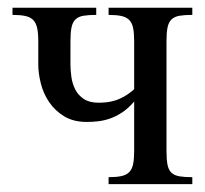

<svg xmlns="http://www.w3.org/2000/svg" viewBox="-20 -467 519 487"><path d="M255.4 0V-17.6Q274.9 -17.6 287.6 -20.3Q300.3 -22.9 307.6 -30.3Q314.9 -37.6 317.6 -50.5Q320.3 -63.5 320.3 -83.5V-209.5Q305.7 -192.4 290.3 -182.1Q274.9 -171.9 259.5 -166.5Q244.1 -161.1 229.2 -159.4Q214.4 -157.7 200.2 -157.7Q166 -157.7 142.6 -172.1Q119.1 -186.5 104.5 -208.3Q89.8 -230 83.5 -255.6Q77.1 -281.2 77.1 -303.2V-362.8Q77.1 -383.3 74.2 -396.2Q71.3 -409.2 64 -416.5Q56.6 -423.8 43.9 -426.5Q31.2 -429.2 11.7 -429.2V-447.3H224.1V-429.2Q204.1 -429.2 191.4 -427Q178.7 -424.8 171.4 -417.7Q164.1 -410.6 161.4 -397.5Q158.7 -384.3 158.7 -362.8V-303.2Q158.7 -288.6 161.1 -271.5Q163.6 -254.4 170.9 -240Q178.2 -225.6 192.4 -216.1Q206.5 -206.5 230 -206.5Q239.3 -206.5 249.5 -207.5Q259.8 -208.5 271.2 -211.9Q282.7 -215.3 294.9 -222.2Q307.1 -229 320.3 -240.7V-362.8Q320.3 -383.3 317.6 -396.2Q314.9 -409.2 307.6 -416.5Q300.3 -423.8 287.6 -426.5Q274.9 -429.2 255.4 -429.2V-447.3H467.8V-429.2Q447.8 -429.2 435.1 -427Q422.4 -424.8 415 -417.7Q407.7 -410.6 405 -397.5Q402.3 -384.3 402.3 -362.8V-83.5Q402.3 -62 405 -48.8Q407.7 -35.6 415 -28.8Q422.4 -22 435.1 -19.8Q447.8 -17.6 467.8 -17.6V0Z"/></svg>

Font: Doulos SIL Cyr
Style: Regular
Weight: 400
Designer: Walt Agee, Victor Gaultney, Peter Martin, Debbi Hosken, Becca Hirsbrunner
Foundry: SIL International
Version: Version 5.000